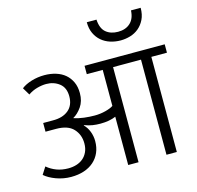

<svg xmlns="http://www.w3.org/2000/svg" viewBox="-122 -1002 1156 1129"><g transform="rotate(-15 456.0 -437.0)"><path d="M831 -874Q831 -833 816.5 -803.5Q802 -774 779 -755Q756 -736 727 -727.5Q698 -719 669 -719Q636 -719 606 -728.5Q576 -738 553 -757.5Q530 -777 516.5 -806Q503 -835 503 -874H562Q565 -820 593.5 -796Q622 -772 667 -772Q714 -772 742 -798.5Q770 -825 772 -874ZM40 -596Q64 -615 102 -626.5Q140 -638 181 -638Q218 -638 250.5 -628Q283 -618 306 -598.5Q329 -579 342.5 -550Q356 -521 356 -482Q356 -433 332.5 -399.5Q309 -366 280 -350Q309 -340 342.5 -336Q376 -332 407 -332Q441 -332 473.5 -340.5Q506 -349 521 -360V-579H424V-630H912V-579H817V0H754V-579H584V0H521V-294Q482 -277 427 -277Q402 -277 379.5 -280.5Q357 -284 330 -294L329 -292Q349 -272 359.5 -244Q370 -216 370 -187Q370 -148 356.5 -117Q343 -86 318 -64Q293 -42 258 -30.5Q223 -19 180 -19Q133 -19 89.5 -35Q46 -51 20 -74L48 -118Q74 -96 106 -84Q138 -72 177 -72Q203 -72 226 -79Q249 -86 266.5 -100.5Q284 -115 294.5 -137.5Q305 -160 305 -190Q305 -243 271.5 -279Q238 -315 166 -315H102V-368H160Q220 -367 255.5 -396Q291 -425 291 -480Q291 -533 257.5 -559Q224 -585 178 -585Q152 -585 122.5 -577Q93 -569 67 -551Z"/></g></svg>

Font: Mukta Light
Style: Regular
Weight: 300
Designer: Girish Dalvi and Yashodeep Gholap
Foundry: Ek Type
Version: Version 2.538;PS 1.002;hotconv 16.6.51;makeotf.lib2.5.65220;